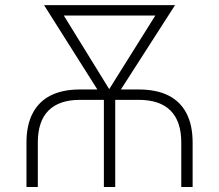

<svg xmlns="http://www.w3.org/2000/svg" viewBox="-20 -748 876 768"><path d="M85.9 0V-178.2Q85.9 -247.1 110.4 -294.4Q134.8 -341.8 182.4 -366Q230 -390.1 299.8 -390.1H534.7Q606 -390.1 653.8 -366Q701.7 -341.8 726.1 -294.4Q750.5 -247.1 750.5 -178.2V0H705.1V-178.2Q705.1 -262.7 662.1 -305.7Q619.1 -348.6 534.7 -348.6H299.8Q216.8 -348.6 174.1 -305.9Q131.3 -263.2 131.3 -178.2V0ZM395.5 0V-373H440.9V0ZM400.9 -340.3 156.2 -727.5H209.5L428.2 -373L422.9 -340.3ZM409.7 -340.3 406.2 -374.5 627.4 -727.5H680.2L431.6 -340.3ZM194.8 -686V-727.5H637.7V-686Z"/></svg>

Font: Inter 17pt ExtraLight
Style: Regular
Weight: 250
Version: Version 4.001;git-66647c0bb